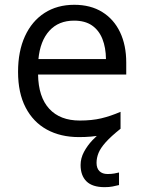

<svg xmlns="http://www.w3.org/2000/svg" viewBox="-20 -565 602 805"><path d="M384.8 117.7Q384.8 140.6 397 152.6Q409.2 164.6 431.2 164.6Q447.3 164.6 459.2 162.4Q471.2 160.2 479 158.2V210.9Q465.3 214.4 451.4 217Q437.5 219.7 418.5 219.7Q367.2 219.7 342.5 195.3Q317.9 170.9 317.9 127Q317.9 98.6 332 72Q346.2 45.4 367.7 22.7Q389.2 0 410.6 -16.1L484.4 -24.4Q445.3 6.8 423.6 31Q401.9 55.2 393.3 75.9Q384.8 96.7 384.8 117.7ZM291.5 -544.9Q359.9 -544.9 408.7 -514.6Q457.5 -484.4 483.4 -429.9Q509.3 -375.5 509.3 -302.7V-252.4H139.6Q141.1 -158.2 186.5 -108.9Q231.9 -59.6 314.5 -59.6Q365.2 -59.6 404.3 -68.8Q443.4 -78.1 485.4 -96.2V-24.9Q444.8 -6.8 405 1.5Q365.2 9.8 311 9.8Q233.9 9.8 176.5 -21.7Q119.1 -53.2 87.4 -114.3Q55.7 -175.3 55.7 -263.7Q55.7 -350.1 84.7 -413.3Q113.8 -476.6 166.7 -510.7Q219.7 -544.9 291.5 -544.9ZM290.5 -478.5Q225.6 -478.5 187 -436Q148.4 -393.6 141.1 -317.4H424.3Q423.8 -365.2 409.4 -401.6Q395 -438 365.7 -458.3Q336.4 -478.5 290.5 -478.5Z"/></svg>

Font: Wonky
Style: Regular
Weight: 400
Designer: Monotype Design Team
Foundry: Monotype Imaging Inc.
Version: Version 3.000